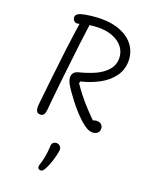

<svg xmlns="http://www.w3.org/2000/svg" viewBox="-197 -840 1014 1307"><g transform="rotate(20 310.0 -186.5)"><path d="M253 -248.5Q239.5 -273 238 -293.5Q236.5 -314 247.5 -328Q258.5 -342 280.5 -347.5Q346 -364 396 -387Q446 -410 477.2 -446Q508.5 -482 508.5 -531Q508.5 -574.5 483.5 -608.2Q458.5 -642 413.5 -661Q368.5 -680 310 -680Q275.5 -680 240.5 -675Q205.5 -670 168.5 -658.5Q157.5 -655 148.5 -657.2Q139.5 -659.5 133.5 -666.2Q127.5 -673 125 -683Q121.5 -698 131.5 -708.8Q141.5 -719.5 161.5 -725.5Q189 -733 229.2 -737.8Q269.5 -742.5 306.5 -742.5Q387 -742.5 447.8 -716.5Q508.5 -690.5 541.5 -643.5Q574.5 -596.5 574.5 -535.5Q574.5 -471 538 -422Q501.5 -373 442.8 -341.5Q384 -310 313 -293L309.5 -279Q333.5 -243 363.2 -205.8Q393 -168.5 429.5 -129.2Q466 -90 508.5 -50.5L470.5 -56.5Q476.5 -66.5 486.2 -73Q496 -79.5 512.5 -79.5Q527 -79.5 537 -74Q547 -68.5 552.2 -59Q557.5 -49.5 557.5 -37.5Q557.5 -25.5 551.8 -15.8Q546 -6 534.8 -0.5Q523.5 5 507.5 5Q471 5 418.8 -43Q366.5 -91 319.5 -152.5Q272.5 -214 253 -248.5ZM101 -48.5Q111 -143 123.2 -254.5Q135.5 -366 147 -460Q166.5 -612.5 180 -697Q182.5 -711.5 191 -720Q199.5 -728.5 212 -728.5Q221.5 -728.5 229.2 -723.8Q237 -719 241 -710.8Q245 -702.5 243.5 -693Q226 -574 193 -275.5Q184.5 -197 177.5 -127.8Q170.5 -58.5 168.5 -33.5Q166.5 -12 158.5 0Q150.5 12 133 12Q120.5 12 112.8 5.8Q105 -0.5 102 -14Q99 -27.5 101 -48.5ZM247 333Q257 305 264 266.8Q271 228.5 272 189.5Q272.5 170 285.5 162Q298.5 154 312.5 156.5Q326 159 334.8 170.5Q343.5 182 341 198.5Q336 235 322 277.5Q308 320 293 346Q285.5 359.5 278.5 364.8Q271.5 370 261 368Q250 366 246 356.5Q242 347 247 333Z"/></g></svg>

Font: Monaspace Radon Var
Style: Regular
Weight: 400
Designer: Riley Cran and the Lettermatic Team
Version: Version 1.000 (Monaspace Radon Var)